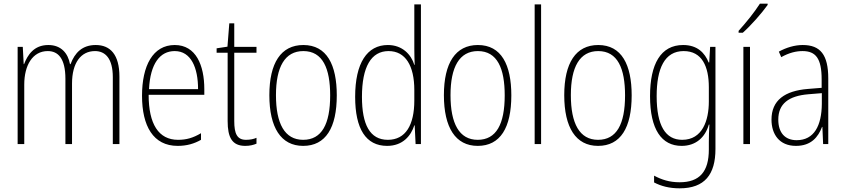

<svg xmlns="http://www.w3.org/2000/svg" viewBox="-20 -784 4601 1045"><path d="M501 -539C428 -539 387 -497 364 -435H361C350 -494 313 -539 243 -539C164 -539 130 -484 111 -435H109L104 -529H76V0H112V-324C112 -428 157 -506 240 -506C295 -506 336 -468 336 -355V0H372V-329C372 -443 421 -506 497 -506C553 -506 594 -466 594 -364V0H630V-367C630 -486 581 -539 501 -539Z M931 -539C812 -539 753 -426 753 -263C753 -98 814 10 947 10C997 10 1037 -2 1074 -23V-59C1030 -33 994 -23 949 -23C843 -23 789 -109 789 -268H1092V-299C1092 -428 1047 -539 931 -539ZM931 -506C1020 -506 1058 -415 1058 -299H791C798 -437 850 -506 931 -506Z M1319 -23C1270 -23 1255 -57 1255 -125V-497H1376V-529H1255V-657H1228L1218 -530L1159 -521V-497H1219V-125C1219 -36 1243 10 1315 10C1340 10 1359 5 1376 -2V-34C1361 -27 1341 -23 1319 -23Z M1813 -265C1813 -431 1759 -539 1631 -539C1509 -539 1446 -441 1446 -266C1446 -90 1509 10 1630 10C1753 10 1813 -89 1813 -265ZM1482 -266C1482 -419 1530 -506 1631 -506C1737 -506 1777 -411 1777 -265C1777 -108 1731 -23 1630 -23C1529 -23 1482 -112 1482 -266Z M2087 10C2172 10 2217 -45 2235 -102H2237L2242 0H2271V-760H2235V-518C2235 -490 2236 -462 2237 -431H2235C2218 -487 2170 -539 2091 -539C1978 -539 1913 -441 1913 -257C1913 -83 1971 10 2087 10ZM2091 -23C1993 -23 1950 -106 1950 -257C1950 -420 2000 -506 2095 -506C2187 -506 2235 -426 2235 -294V-237C2235 -104 2188 -23 2091 -23Z M2763 -265C2763 -431 2709 -539 2581 -539C2459 -539 2396 -441 2396 -266C2396 -90 2459 10 2580 10C2703 10 2763 -89 2763 -265ZM2432 -266C2432 -419 2480 -506 2581 -506C2687 -506 2727 -411 2727 -265C2727 -108 2681 -23 2580 -23C2479 -23 2432 -112 2432 -266Z M2925 0V-760H2890V0Z M3418 -265C3418 -431 3364 -539 3236 -539C3114 -539 3051 -441 3051 -266C3051 -90 3114 10 3235 10C3358 10 3418 -89 3418 -265ZM3087 -266C3087 -419 3135 -506 3236 -506C3342 -506 3382 -411 3382 -265C3382 -108 3336 -23 3235 -23C3134 -23 3087 -112 3087 -266Z M3698 -539C3576 -539 3518 -435 3518 -261C3518 -79 3581 10 3690 10C3767 10 3818 -36 3838 -106H3841C3839 -68 3838 -42 3838 -11V30C3838 150 3788 208 3679 208C3624 208 3581 194 3540 172V209C3578 229 3623 241 3679 241C3816 241 3874 165 3874 27V-529H3845L3840 -444H3837C3816 -496 3776 -539 3698 -539ZM3701 -506C3801 -506 3838 -422 3838 -309V-232C3838 -128 3803 -23 3693 -23C3602 -23 3554 -100 3554 -261C3554 -411 3597 -506 3701 -506Z M4158 -757V-764H4116C4085 -716 4044 -665 4000 -616V-606H4023C4067 -645 4125 -711 4158 -757ZM4062 0V-529H4026V0Z M4349 -539C4305 -539 4259 -525 4219 -503L4232 -473C4275 -497 4313 -506 4348 -506C4420 -506 4452 -466 4452 -352V-306L4378 -300C4251 -290 4179 -238 4179 -133C4179 -54 4221 10 4312 10C4395 10 4433 -38 4454 -93H4456L4460 0H4488V-357C4488 -486 4445 -539 4349 -539ZM4380 -271 4453 -277V-219C4452 -100 4411 -21 4316 -21C4253 -21 4216 -61 4216 -133C4216 -219 4272 -262 4380 -271Z"/></svg>

Font: Noto Sans Bengali Condensed ExtraLight
Style: Regular
Weight: 200
Width: 3
Designer: Joana Ranito - Universal Thirst; Jelle Bosma - Monotype Design Team
Foundry: Universal Thirst ehf.
Version: Version 3.000